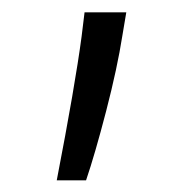

<svg xmlns="http://www.w3.org/2000/svg" viewBox="-20 -120 312 317"><path d="M188.5 -99.6 182.1 -61.5Q173.8 -8.3 155.3 63.2Q136.7 134.8 122.1 177.7H73.7Q104 21 114.7 -59.6L119.6 -99.6Z"/></svg>

Font: Interop Light
Style: Regular
Weight: 300
Designer: Rasmus Andersson, Google, Jang Haemin
Foundry: jhaemin
Version: Version 1.007